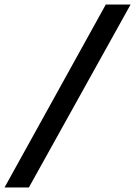

<svg xmlns="http://www.w3.org/2000/svg" viewBox="-20 -720 594 844"><path d="M554 -700 107 104H0L445 -700Z"/></svg>

Font: Kulim Park SemiBold
Style: Italic
Weight: 600
Italic angle: -8°
Designer: Noponies / Dale Sattler
Foundry: Noponies
Version: Version 1.000; ttfautohint (v1.8.3)